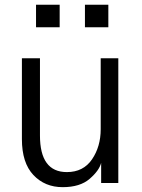

<svg xmlns="http://www.w3.org/2000/svg" viewBox="-20 -771 598 809"><path d="M72.3 0ZM131.8 -656.2V-751H231.4V-656.2ZM337.9 -656.2V-751H436.5V-656.2ZM72.3 -184.6V-525.4H148.4V-200.2Q148.4 -45.9 261.7 -45.9Q331.1 -45.9 367.7 -99.6Q404.3 -153.3 404.3 -226.6V-525.4H478.5V0H406.2V-85Q398.4 -52.7 357.9 -17.6Q317.4 17.6 244.1 17.6Q168.9 17.6 120.6 -33.7Q72.3 -85 72.3 -184.6Z"/></svg>

Font: Batunionen A1
Style: Regular
Weight: 400
Designer: HanYang I&C Co.,Ltd.
Foundry: HanYang I&C Co.,Ltd.
Version: Version 2.50; ttfautohint (v1.6)